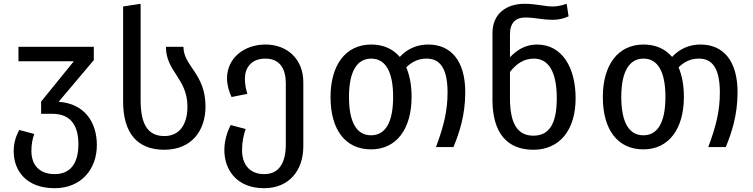

<svg xmlns="http://www.w3.org/2000/svg" viewBox="-20 -773 3958 1009"><path d="M52 22C52 124 118 216 267 216C407 216 489 116 489 -11C489 -131 424 -229 288 -238L473 -457V-527H77V-451H368L196 -239V-175H255C361 -175 392 -101 392 -15C392 72 360 142 267 142C186 142 145 93 145 20C145 -16 151 -44 160 -69L81 -90C63 -56 52 -22 52 22Z M627 -739V-240C627 -72 703 14 843 14C990 14 1060 -90 1060 -213C1060 -387 944 -425 944 -527H852C852 -396 965 -361 965 -213C965 -121 925 -58 844 -58C752 -58 719 -127 719 -247V-753Z M1159 16C1159 117 1222 216 1368 216C1499 216 1574 123 1574 -4V-341C1574 -463 1489 -539 1375 -539C1263 -539 1173 -468 1173 -361C1173 -328 1183 -292 1197 -263L1280 -280C1273 -302 1267 -328 1267 -360C1267 -412 1296 -465 1375 -465C1453 -465 1482 -408 1482 -335V-15C1482 75 1452 142 1368 142C1292 142 1252 91 1252 16C1252 -28 1260 -63 1271 -95L1192 -116C1174 -80 1159 -34 1159 16Z M1717 -263C1717 -91 1795 12 1930 12C2064 12 2143 -96 2143 -264C2143 -325 2133 -377 2115 -419C2147 -451 2182 -465 2222 -465C2286 -465 2332 -423 2332 -287C2332 -192 2313 -112 2271 0H2363C2393 -73 2425 -166 2425 -288C2425 -455 2349 -539 2230 -539C2171 -539 2120 -516 2081 -474C2045 -516 1995 -539 1931 -539C1796 -539 1717 -431 1717 -263ZM1931 -465C2003 -465 2046 -401 2046 -264C2046 -126 2003 -62 1930 -62C1857 -62 1814 -126 1814 -263C1814 -401 1858 -465 1931 -465Z M2783 14C2919 14 3005 -87 3005 -257C3005 -418 2934 -539 2802 -539C2740 -539 2695 -509 2660 -472V-593C2660 -652 2689 -681 2741 -681C2794 -681 2825 -669 2885 -669C2910 -669 2937 -673 2968 -687L2958 -753C2925 -742 2903 -739 2884 -739C2842 -739 2800 -753 2736 -753C2641 -753 2568 -701 2568 -599V-245C2569 -78 2642 14 2783 14ZM2660 -257V-395C2693 -437 2732 -465 2786 -465C2860 -465 2906 -400 2906 -257C2906 -122 2866 -60 2783 -60C2700 -60 2660 -123 2660 -257Z M3148 -263C3148 -91 3226 12 3361 12C3495 12 3574 -96 3574 -264C3574 -325 3564 -377 3546 -419C3578 -451 3613 -465 3653 -465C3717 -465 3763 -423 3763 -287C3763 -192 3744 -112 3702 0H3794C3824 -73 3856 -166 3856 -288C3856 -455 3780 -539 3661 -539C3602 -539 3551 -516 3512 -474C3476 -516 3426 -539 3362 -539C3227 -539 3148 -431 3148 -263ZM3362 -465C3434 -465 3477 -401 3477 -264C3477 -126 3434 -62 3361 -62C3288 -62 3245 -126 3245 -263C3245 -401 3289 -465 3362 -465Z"/></svg>

Font: FiraGO Unicode
Style: Regular
Weight: 400
Designer: bBox Type
Foundry: bBox Type GmbH
Version: Version 1.001;PS 001.001;hotconv 1.0.88;makeotf.lib2.5.64775